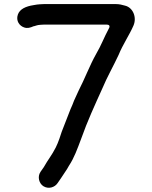

<svg xmlns="http://www.w3.org/2000/svg" viewBox="-20 -724 726 917"><path d="M170 -703.5C161.5 -703.5 151.8 -701.3 140.9 -699.6C102.8 -693.8 74.4 -680.6 65.3 -654.4C54.7 -623.9 73.8 -599.9 95.4 -592.9C111.6 -587.6 123.8 -591.5 140.1 -598.5C141.5 -599.1 143.3 -599.5 145 -599.5C147.5 -599.5 157.3 -604.8 172.2 -605.5C176.3 -606 184 -606.5 190 -606.5H489C512 -606.5 500 -588.1 500 -588.1C475.7 -543 464 -508.3 437.8 -463.7C410.9 -416.7 382.7 -343.2 355.2 -290.5L333.6 -243.3C328.5 -229.3 322.9 -215.8 316.5 -202C308.5 -182 283.9 -117.1 274.7 -94.6L263.8 -61.9C257.4 -44.4 253.5 -34.1 246.2 -19.4C228.2 16.5 208.8 39.1 189.9 73.1C189.8 73.3 189.5 73.8 189.3 74.1L173.3 97C157.3 121.1 167.3 152.5 186.8 165C211.5 180.9 241.5 170.7 254.7 151L270.5 128.2C282.5 108.5 300 86.1 308.8 68.4C309 68.1 309.3 67.5 309.6 67.1C334.1 30.3 349.5 -13 367.3 -60.3C397.6 -146.3 433 -222.3 468.5 -301C491 -355.3 523.6 -412.1 546.5 -461.9C566.5 -511.4 598.5 -557.7 617.5 -601.9C634.4 -641.2 615.4 -687.5 577.8 -696.9C563.8 -700.9 549.7 -704.5 534 -704.5H190C182.4 -704.5 176.1 -703.5 170 -703.5Z"/></svg>

Font: Smoothie
Style: Light
Weight: 400
Foundry: Cannot Into Space Fonts
Version: Version 0.8